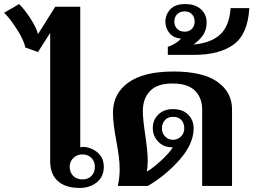

<svg xmlns="http://www.w3.org/2000/svg" viewBox="-106 -915 1247 945"><path d="M141 -122V-753L81 -659L19 -681Q11 -719 -25 -774.5Q-61 -830 -86 -852L-12 -895Q15 -869 44 -824Q73 -779 81 -747L166 -882H289V-190Q299 -192 305 -192Q323 -192 346.5 -182Q370 -172 387.5 -150Q405 -128 405 -94Q405 -46 371 -18Q337 10 286 10Q216 10 178.5 -24Q141 -58 141 -122ZM361 -94Q361 -120 344 -137.5Q327 -155 300 -155Q273 -155 255 -137.5Q237 -120 237 -94Q237 -67 254 -49.5Q271 -32 300 -32Q328 -32 344.5 -49.5Q361 -67 361 -94Z M483 -81Q483 -113 479 -143.5Q475 -174 467 -219Q450 -306 450 -361Q450 -454 525.5 -508.5Q601 -563 748 -563Q893 -563 964.5 -512Q1036 -461 1036 -377V0H889V-376Q889 -433 854 -468.5Q819 -504 742 -504Q668 -504 632.5 -467Q597 -430 597 -368Q597 -330 609 -250Q621 -168 621 -126Q621 -95 617 -70Q652 -92 689.5 -127Q727 -162 745 -190H741Q699 -190 672.5 -218Q646 -246 646 -284Q646 -325 673.5 -351.5Q701 -378 745 -378Q793 -378 820 -351Q847 -324 847 -283Q847 -208 779.5 -130.5Q712 -53 622 0H474Q483 -42 483 -81ZM801 -283Q801 -308 787 -324Q773 -340 745 -340Q720 -340 705.5 -323.5Q691 -307 691 -283Q691 -259 707 -243Q723 -227 745 -227Q768 -227 784.5 -243Q801 -259 801 -283Z M720 -685Q736 -689 755 -700.5Q774 -712 785 -725Q745 -729 726.5 -754Q708 -779 708 -808Q708 -843 732 -869Q756 -895 805 -895Q855 -895 883 -869.5Q911 -844 911 -805Q911 -766 891.5 -739.5Q872 -713 846 -696Q932 -703 977.5 -745Q1023 -787 1029 -875H1121Q1114 -747 1044 -696Q974 -645 850 -645H720ZM852 -809Q852 -831 838.5 -845Q825 -859 803 -859Q780 -859 766 -845Q752 -831 752 -809Q752 -787 766 -773Q780 -759 803 -759Q825 -759 838.5 -773Q852 -787 852 -809Z"/></svg>

Font: Taviraj DemiBold
Style: Regular
Weight: 600
Designer: Katatrad Team
Foundry: CadsonDemak
Version: Version 1.030